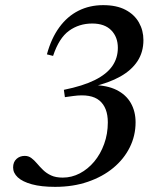

<svg xmlns="http://www.w3.org/2000/svg" viewBox="-20 -716 626 747"><path d="M224 -25Q259 -25 290.5 -41.5Q322 -58 346.5 -87.2Q371 -116.5 385.2 -155.8Q399.5 -195 399.5 -240Q399.5 -297.5 367 -324.8Q334.5 -352 265 -342.5L232.5 -338L228.5 -366.5Q302.5 -381.5 348.8 -404.5Q395 -427.5 416.8 -458.8Q438.5 -490 438.5 -530Q438.5 -572 412.8 -598.2Q387 -624.5 339 -624.5Q287.5 -624.5 248.5 -596.2Q209.5 -568 186.5 -498.5L162.5 -504.5Q179.5 -567 210.8 -609.8Q242 -652.5 285.2 -674.2Q328.5 -696 381.5 -696Q433.5 -696 468.2 -677.8Q503 -659.5 520.5 -628.5Q538 -597.5 538 -560Q538 -513.5 515 -478.2Q492 -443 448 -418.2Q404 -393.5 339.5 -378.5L340.5 -385Q396.5 -384.5 433.5 -366Q470.5 -347.5 489 -315Q507.5 -282.5 507.5 -240Q507.5 -188.5 485 -143Q462.5 -97.5 421 -63Q379.5 -28.5 322 -8.8Q264.5 11 194.5 11Q140.5 11 104 1Q67.5 -9 49.2 -26Q31 -43 31 -64.5Q31 -85.5 44 -97.5Q57 -109.5 76.5 -109.5Q91 -109.5 102.2 -101Q113.5 -92.5 124 -80Q134.5 -67.5 147.5 -54.8Q160.5 -42 178.8 -33.5Q197 -25 224 -25Z"/></svg>

Font: Newsreader 36pt Medium
Style: Italic
Weight: 500
Italic angle: -17°
Designer: Hugues Gentile
Foundry: Production Type
Version: Version 1.003